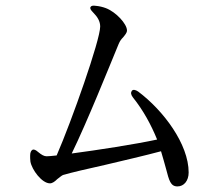

<svg xmlns="http://www.w3.org/2000/svg" viewBox="-20 -698 790 688"><path d="M304 -672C302 -667 306 -661 314 -653C330 -637 339 -621 339 -603C339 -554 237 -265 183 -141C165 -139 153 -138 147 -138C138 -138 129 -143 117 -153C108 -161 101 -164 96 -161C91 -158 88 -151 88 -140C88 -134 88 -127 89 -119C94 -90 130 -41 159 -41C168 -41 177 -48 185 -56C193 -62 201 -69 206 -71C237 -80 293 -93 356 -107C424 -123 501 -141 557 -156C564 -133 570 -111 575 -93C586 -51 591 -30 616 -30C639 -30 656 -50 656 -80C656 -181 566 -302 475 -370C465 -377 456 -378 452 -372C448 -366 449 -358 457 -348C493 -303 521 -252 543 -198C464 -181 328 -160 237 -148C293 -263 369 -453 405 -540C410 -552 415 -558 421 -564C428 -573 435 -580 435 -589C435 -612 396 -655 359 -669C348 -673 336 -676 324 -677C312 -679 306 -677 304 -672Z"/></svg>

Font: 寒蝉锦书宋 CompactLight
Style: Bold
Weight: 400
Width: 4
Designer: 寒蝉锦书宋{Warren} 思源宋体{Ryoko NISHIZUKA 西塚涼子 (kana & ideographs); Frank Grießhammer (Latin, Greek & Cyrillic); Wenlong ZHANG 
Foundry: Adobe & ChillType
Version: Version 2.000;Glyphs 3.1.1 (3135)